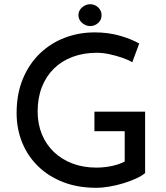

<svg xmlns="http://www.w3.org/2000/svg" viewBox="-20 -885 791 913"><path d="M670 -62Q655 -49 628 -36.5Q601 -24 568.5 -14Q536 -4 501.5 2Q467 8 437 8Q350 8 280.5 -19Q211 -46 161.5 -94Q112 -142 85.5 -207Q59 -272 59 -348Q59 -438 88.5 -509.5Q118 -581 169.5 -630.5Q221 -680 288 -705.5Q355 -731 430 -731Q493 -731 547 -716Q601 -701 642 -678L609 -589Q589 -601 559.5 -611Q530 -621 499 -627.5Q468 -634 441 -634Q377 -634 325 -614.5Q273 -595 236 -558.5Q199 -522 179 -470.5Q159 -419 159 -355Q159 -296 179 -247Q199 -198 236 -162.5Q273 -127 324.5 -107.5Q376 -88 438 -88Q475 -88 511 -95.5Q547 -103 573 -117V-261H429V-354H670ZM353 -813Q353 -835 370.5 -850Q388 -865 409 -865Q430 -865 446.5 -850Q463 -835 463 -813Q463 -790 446.5 -775.5Q430 -761 409 -761Q388 -761 370.5 -776Q353 -791 353 -813Z"/></svg>

Font: Josefin Sans Thin
Style: Regular
Weight: 400
Version: Version 2.000